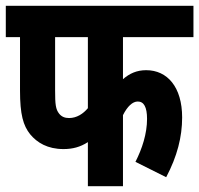

<svg xmlns="http://www.w3.org/2000/svg" viewBox="-20 -642 687 662"><path d="M404 -514H647V-622H0V-514H49V-330C49 -247 60 -209 84 -179C108 -150 144 -128 199 -128C230 -128 257 -135 283 -152V0H404V-245C419 -275 437 -292 455 -292C476 -292 487 -273 487 -232C487 -181 470 -129 447 -84L553 -31C591 -103 608 -170 608 -237C608 -342 557 -400 484 -400C452 -400 427 -389 404 -369ZM170 -514H283V-269C267 -250 245 -235 218 -235C203 -235 192 -240 184 -250C172 -265 170 -282 170 -330Z"/></svg>

Font: Noto Sans ExtraCondensed
Style: Bold Italic
Weight: 700
Width: 2
Italic angle: -12°
Designer: Monotype Design Team
Foundry: Monotype Imaging Inc.
Version: Version 2.013